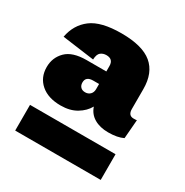

<svg xmlns="http://www.w3.org/2000/svg" viewBox="-133 -823 742 770"><g transform="rotate(30 238.0 -438.5)"><path d="M146 -341Q88 -341 54.5 -370Q21 -399 21 -447Q21 -491 51 -521Q81 -551 146 -551H237V-576Q237 -608 205 -608Q190 -608 179 -599.5Q168 -591 167 -566L19 -586Q30 -646 75 -680Q120 -714 214 -714Q311 -714 356 -676.5Q401 -639 401 -564V-472Q401 -442 426 -442Q438 -442 441 -443L434 -356Q408 -343 365 -343Q327 -343 300.5 -358.5Q274 -374 264 -404Q249 -377 219 -359Q189 -341 146 -341ZM205 -436Q219 -436 228 -445Q237 -454 237 -469V-493H210Q176 -493 176 -465Q176 -452 183.5 -444Q191 -436 205 -436ZM39 -163V-282H435V-163Z"/></g></svg>

Font: Prodigy Sans Black
Style: Regular
Weight: 900
Designer: Wei Huang
Foundry: Wei Huang
Version: Version 1.003; ttfautohint (v1.8.3)